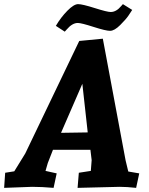

<svg xmlns="http://www.w3.org/2000/svg" viewBox="-51 -903 718 928"><path d="M622 -65 607 5Q562 0 527 0L324 5L330 -68L388 -77L392 -129L386 -179H205L180 -115L169 -77L223 -65L208 5Q151 0 104 0L-31 5L-26 -68L18 -75L71 -161L332 -705L446 -716L556 -128L569 -74ZM347 -498 244 -261 373 -263ZM325 -792Q298 -792 271 -760L262 -750L219 -778Q243 -819 274.5 -851Q306 -883 326.5 -883Q347 -883 407 -864Q467 -845 484 -845Q511 -845 535 -874L543 -883L588 -855Q581 -844 569.5 -827Q558 -810 530 -782Q502 -754 481 -754Q460 -754 401 -773Q342 -792 325 -792Z"/></svg>

Font: Andada SC
Style: Bold Italic
Weight: 700
Italic angle: -8.29999°
Designer: Carolina Giovagnoli
Foundry: Carolina Giovagnoli
Version: Version 1.003